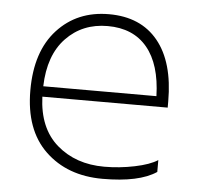

<svg xmlns="http://www.w3.org/2000/svg" viewBox="-45 -588 669 644"><g transform="rotate(5 290.0 -266.0)"><path d="M504 -29Q446 10 323 10Q204 10 130 -61Q56 -132 56 -265Q56 -396 123 -469Q190 -542 297 -542Q404 -542 462 -471Q520 -400 520 -268V-247H98Q102 -141 165.5 -86Q229 -31 325 -31Q376 -31 427 -41.5Q478 -52 504 -69ZM296 -502Q211 -502 156 -444.5Q101 -387 98 -282H479Q476 -389 429 -445.5Q382 -502 296 -502Z"/></g></svg>

Font: Roundo Light
Style: Regular
Weight: 300
Designer: Namrata Goyal (Gurmukhi), Shiva Nallaperumal (Latin)
Foundry: Indian Type Foundry
Version: Version 1.000;PS 1.0;hotconv 1.0.88;makeotf.lib2.5.647800